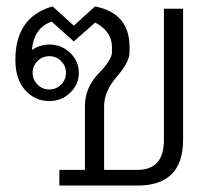

<svg xmlns="http://www.w3.org/2000/svg" viewBox="-20 -577 665 597"><path d="M81.5 -350.6Q81.5 -329.1 96.7 -314Q111.8 -298.8 133.3 -298.8Q154.8 -298.8 169.9 -314Q185.1 -329.1 185.1 -350.6Q185.1 -372.1 169.9 -387.2Q154.8 -402.3 133.3 -402.3Q111.8 -402.3 96.7 -387.2Q81.5 -372.1 81.5 -350.6ZM27.8 -391.1Q27.8 -524.4 143.6 -557.1L209.5 -497.1L275.4 -557.1Q382.8 -536.1 382.8 -430.7V-414.1Q382.8 -384.3 343.3 -338.6Q303.7 -293 303.7 -247.1V-48.8H407.2Q489.7 -48.8 489.7 -141.6V-549.8H549.3V-141.6Q549.3 0 407.2 0H164.6V-48.8H244.1V-247.1Q244.1 -304.2 286.1 -347.9Q328.1 -391.6 328.1 -414.1V-430.7Q328.1 -479.5 275.9 -506.8L209.5 -448.2L140.6 -509.8Q85.4 -490.7 79.1 -421.4Q103 -438 133.3 -438.5Q171.4 -438.5 198.2 -412.6Q225.1 -386.7 225.1 -350.6Q225.1 -314.5 198.2 -288.6Q171.4 -262.7 133.3 -262.7Q88.9 -262.7 58.3 -296.6Q27.8 -330.6 27.8 -391.1Z"/></svg>

Font: Roboto Web
Style: Light
Weight: 300
Designer: Google
Version: Version 1.200310; 2013